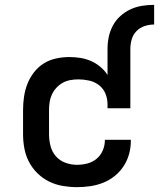

<svg xmlns="http://www.w3.org/2000/svg" viewBox="-20 -763 655 791"><path d="M297 8Q268 8 238.5 3Q209 -2 182.5 -15Q156 -28 134.5 -49Q113 -70 99.5 -96Q86 -122 80.5 -151Q75 -180 75 -210V-310Q75 -337 79 -364.5Q83 -392 93 -417.5Q103 -443 120 -465Q137 -487 160 -501.5Q183 -516 210.5 -522Q238 -528 265 -528Q288 -528 310.5 -524.5Q333 -521 354 -512Q375 -503 393 -488Q411 -473 423 -454V-561Q423 -586 428 -610.5Q433 -635 445 -657.5Q457 -680 476 -697Q495 -714 517.5 -724.5Q540 -735 565 -739Q590 -743 615 -743V-662Q595 -662 575.5 -655.5Q556 -649 542 -634.5Q528 -620 522.5 -600.5Q517 -581 517 -561V-317H423V-333Q423 -356 414.5 -377Q406 -398 388 -412Q370 -426 347.5 -431Q325 -436 303 -436Q286 -436 269.5 -433Q253 -430 238.5 -422Q224 -414 212.5 -401.5Q201 -389 194 -374Q187 -359 184.5 -343Q182 -327 182 -310V-210Q182 -186 188 -162Q194 -138 210 -119.5Q226 -101 249.5 -92.5Q273 -84 297 -84Q319 -84 340 -89.5Q361 -95 377.5 -108.5Q394 -122 403 -142.5Q412 -163 412 -184V-187H519V-182Q519 -154 511.5 -127.5Q504 -101 489 -78Q474 -55 452 -37.5Q430 -20 404.5 -10Q379 0 352 4Q325 8 297 8Z"/></svg>

Font: Iosevka Semibold Extended
Style: Regular
Weight: 600
Width: 7
Monospace: yes
Designer: Belleve Invis
Foundry: Belleve Invis
Version: Version 32.5.0; ttfautohint (v1.8.4)